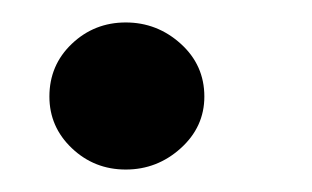

<svg xmlns="http://www.w3.org/2000/svg" viewBox="-20 -371 278 171"><path d="M92 -220Q64 -220 44 -239Q24 -258 24 -285Q24 -313 44 -332Q64 -351 92 -351Q120 -351 141 -332Q162 -313 162 -285Q162 -258 141 -239Q120 -220 92 -220Z"/></svg>

Font: Alumni Sans Thin ExtraBold
Style: Italic
Weight: 800
Italic angle: -8°
Version: Version 1.016